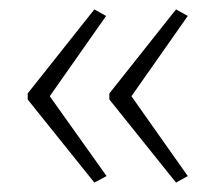

<svg xmlns="http://www.w3.org/2000/svg" viewBox="-20 -480 459 409"><path d="M39 -281V-268L181 -91L207 -105L86 -275L206 -446L181 -460ZM213 -281V-268L355 -91L380 -105L260 -275L380 -446L355 -460Z"/></svg>

Font: Noto Sans Sinhala ExtraCondensed ExtraLight
Style: Regular
Weight: 200
Width: 2
Designer: Jelle Bosma - Monotype Design Team
Foundry: Monotype Imaging Inc.
Version: Version 2.006